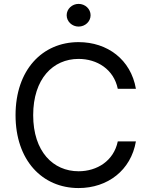

<svg xmlns="http://www.w3.org/2000/svg" viewBox="-20 -953 770 983"><path d="M382.3 9.8C531.2 9.8 650.4 -81.1 675.8 -229H583C562.5 -129.9 477.5 -76.2 382.3 -76.2C252 -76.2 149.9 -177.2 149.9 -363.3C149.9 -549.8 251.5 -651.4 382.3 -651.4C477.1 -651.4 562.5 -598.1 583 -498.5H675.8C649.9 -648.4 529.8 -737.3 382.3 -737.3C195.8 -737.3 59.6 -594.2 59.6 -363.3C59.6 -132.8 195.8 9.8 382.3 9.8ZM382.3 -816.9C416 -816.9 443.8 -842.8 443.8 -875C443.8 -907.2 416 -933.1 382.3 -933.1C349.1 -933.1 321.3 -907.2 321.3 -875C321.3 -842.8 349.1 -816.9 382.3 -816.9Z"/></svg>

Font: Raveo
Style: Regular
Weight: 400
Designer: Jakub Foglar, Rasmus Andersson (Inter)
Foundry: Jakubfoglar.com
Version: Version 1.100;Glyphs 3.2.3 (3260)